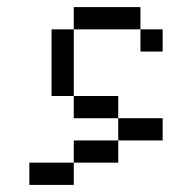

<svg xmlns="http://www.w3.org/2000/svg" viewBox="-20 -645 540 540"><path d="M437.5 -250V-312.5H312.5V-250H187.5V-187.5H62.5V-125H187.5V-187.5H312.5V-250ZM437.5 -500V-562.5H375V-500ZM312.5 -312.5V-375H187.5V-312.5ZM187.5 -375V-562.5H125V-375ZM187.5 -562.5H375V-625H187.5Z"/></svg>

Font: UnifontExMono
Style: Regular
Weight: 500
Version: Version 15.0.06